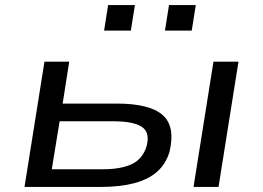

<svg xmlns="http://www.w3.org/2000/svg" viewBox="-20 -740 1040 760"><path d="M77 0 156 -496H254L228 -330H442Q572 -330 623.5 -285Q675 -240 651 -139Q636 -90 601 -59.5Q566 -29 510 -14.5Q454 0 377 0ZM185 -70H387Q459 -70 502 -90.5Q545 -111 560 -161Q575 -215 542 -237.5Q509 -260 427 -260H216ZM746 0 825 -496H924L845 0ZM633 -619 649 -720H755L739 -619ZM392 -619 408 -720H514L498 -619Z"/></svg>

Font: Nunito Sans 7pt Expanded
Style: Italic
Weight: 400
Width: 7
Italic angle: -9°
Designer: Vernon Adams
Foundry: Vernon Adams
Version: Version 3.101;gftools[0.9.27]